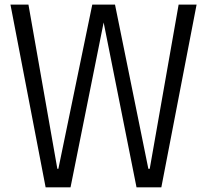

<svg xmlns="http://www.w3.org/2000/svg" viewBox="-20 -804 889 824"><path d="M823.7 -784.2 672.4 0H565.9L424.8 -707.5L282.7 0H175.8L24.9 -784.2H102.1L226.1 -79.6H230.5L376 -784.2H473.6L616.7 -79.6H622.6L746.6 -784.2Z"/></svg>

Font: Decalotype Light
Style: Regular
Weight: 300
Designer: Alfredo Marco Pradil
Foundry: Alfredo Marco Pradil
Version: Version 1.0